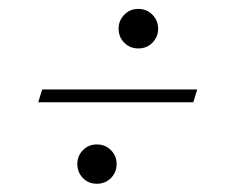

<svg xmlns="http://www.w3.org/2000/svg" viewBox="-20 -438 540 442"><path d="M298.5 -417.5Q318 -417.5 331 -404Q344 -390.5 344 -372Q344 -353 331 -339.8Q318 -326.5 298.5 -326.5Q279 -326.5 266 -339.8Q253 -353 253 -372Q253 -390.5 266 -404Q279 -417.5 298.5 -417.5ZM77 -232H434L425 -202.5H68ZM203 -105.5Q222.5 -105.5 235.5 -92.2Q248.5 -79 248.5 -60.5Q248.5 -41.5 235.5 -28.2Q222.5 -15 203 -15Q183.5 -15 170.8 -28.2Q158 -41.5 158 -60.5Q158 -79 170.8 -92.2Q183.5 -105.5 203 -105.5Z"/></svg>

Font: Newsreader 16pt Light
Style: Italic
Weight: 300
Italic angle: -17°
Designer: Hugues Gentile
Foundry: Production Type
Version: Version 1.003; ttfautohint (v1.8.3)